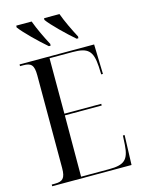

<svg xmlns="http://www.w3.org/2000/svg" viewBox="-136 -1009 808 1087"><g transform="rotate(-15 268.0 -465.5)"><path d="M218 -771H228L229 -781C206 -824 176 -886 160 -931H70L69 -921C94 -886 170 -812 218 -771ZM381 -771H391L392 -781C369 -824 339 -886 323 -931H233L232 -921C257 -886 333 -812 381 -771ZM31 0H496L502 -174H492L489 -120C483 -34 457 -10 367 -10H203L204 -369H420V-379H204V-704H339C429 -704 455 -680 461 -587L463 -540H473L468 -714H31V-704H50C95 -704 112 -690 112 -629V-85C112 -24 94 -10 50 -10H31Z"/></g></svg>

Font: Noto Serif Display Condensed
Style: Regular
Weight: 400
Width: 3
Designer: Monotype Design Team
Foundry: Monotype Imaging Inc.
Version: Version 2.009